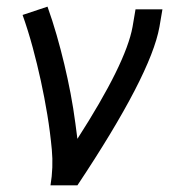

<svg xmlns="http://www.w3.org/2000/svg" viewBox="-20 -558 540 578"><path d="M132 0Q141 -54 136 -107.5Q131 -161 122.5 -212.5Q114 -264 103 -314.5Q92 -365 78.5 -415Q65 -465 48 -513L123 -538Q138 -496 150.5 -452.5Q163 -409 173.5 -365Q184 -321 192.5 -276.5Q201 -232 207 -186Q210 -163 213 -140Q359 -367 379 -477L388 -530H469L460 -477Q434 -332 213 0Z"/></svg>

Font: Iosevka SS08
Style: Italic
Weight: 400
Italic angle: -10°
Monospace: yes
Designer: Belleve Invis
Foundry: Belleve Invis
Version: 2.1.0; ttfautohint (v1.8.2)